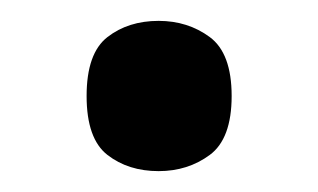

<svg xmlns="http://www.w3.org/2000/svg" viewBox="-20 -157 305 184"><path d="M132 7Q103 7 83 -8.5Q63 -24 63 -65Q63 -106 83 -121.5Q103 -137 132 -137Q160 -137 181 -121.5Q202 -106 202 -65Q202 -24 181 -8.5Q160 7 132 7Z"/></svg>

Font: Noto Serif Tibetan Medium
Style: Regular
Weight: 500
Designer: Monotype Design Team
Foundry: Monotype Imaging Inc.
Version: Version 2.103; ttfautohint (v1.8.4.7-5d5b)